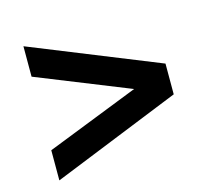

<svg xmlns="http://www.w3.org/2000/svg" viewBox="-73 -557 673 613"><g transform="rotate(-15 263.5 -250.5)"><path d="M475.6 -199.2 51.8 -28.3V-127.9L441.4 -281.2V-214.8L51.8 -371.1V-471.7L475.6 -300.8Z"/></g></svg>

Font: Crimson Pro ExtraBold
Style: Regular
Weight: 800
Designer: Jacques Le Bailly
Foundry: Baron von Fonthausen
Version: Version 1.003